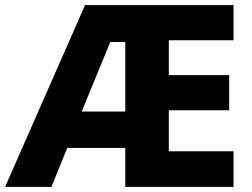

<svg xmlns="http://www.w3.org/2000/svg" viewBox="-22 -734 991 754"><path d="M895 0V-140H641V-301H878V-439H641V-576H895V-714H312L-2 0H180L242 -153H470V0ZM299 -296 411 -569H470V-296Z"/></svg>

Font: Noto Sans Ethiopic ExtraBold
Style: Regular
Weight: 800
Designer: Monotype Design Team
Foundry: Monotype Imaging Inc.
Version: Version 2.102